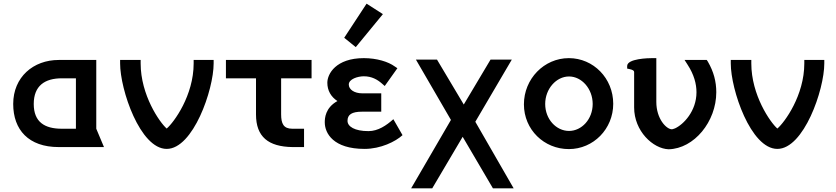

<svg xmlns="http://www.w3.org/2000/svg" viewBox="-20 -802 4561 1047"><path d="M394 -100H317C224 -100 164 -136 164 -235C164 -334 224 -375 317 -375H394ZM300 -475C162 -475 52 -382 52 -235C52 -94 136 0 300 0H547L505 -100V-475Z M1145 -475H1036V-456C1036 -282 929 -135 889 -101C850 -135 747 -284 747 -456V-475H635V-456C635 -313 744 10 889 10C1033 10 1145 -312 1145 -456Z M1679 -375V-475H1212V-375H1376V-178C1376 -56 1443 -2 1575 0H1638V-100H1574C1526 -100 1513 -128 1513 -179V-375Z M1979 -782 1857 -596 1920 -545 2068 -725ZM1875 -143C1875 -177 1898 -193 1955 -193H2059V-293H1956C1912 -293 1882 -314 1882 -341C1882 -371 1931 -386 1964 -386C2007 -386 2038 -368 2062 -347L2078 -333L2147 -430L2132 -440C2098 -465 2035 -485 1964 -485C1812 -485 1765 -399 1765 -351C1765 -308 1785 -274 1820 -251C1753 -214 1751 -156 1751 -135C1751 -75 1798 10 1968 10C2056 10 2137 -30 2175 -65L2125 -152C2087 -118 2042 -87 1989 -87C1914 -87 1875 -112 1875 -143Z M2439 -148 2222 225H2337L2503 -56L2668 225H2781L2572 -138L2771 -477H2655L2509 -232L2363 -477H2248Z M3083 -385C3152 -385 3212 -318 3212 -235C3212 -152 3152 -88 3083 -88C3013 -88 2953 -152 2953 -235C2953 -317 3013 -385 3083 -385ZM3324 -236C3324 -375 3216 -485 3082 -485C2947 -485 2837 -372 2837 -233C2837 -95 2947 11 3082 11C3216 11 3324 -99 3324 -236Z M3840 -466 3834 -475H3713L3729 -450C3765 -395 3778 -344 3778 -299C3778 -196 3707 -123 3661 -102C3651 -98 3645 -97 3644 -97C3614 -97 3559 -154 3559 -246V-485H3536C3518 -485 3400 -483 3400 -442V-428L3414 -425C3432 -421 3438 -416 3438 -409V-216C3438 -87 3541 9 3626 12C3765 9 3886 -139 3886 -299C3886 -357 3872 -411 3840 -466Z M4475 -475H4366V-456C4366 -282 4259 -135 4219 -101C4180 -135 4077 -284 4077 -456V-475H3965V-456C3965 -313 4074 10 4219 10C4363 10 4475 -312 4475 -456Z"/></svg>

Font: Mint Spirit
Style: Bold
Weight: 700
Designer: HARENDAL Hirwen
Foundry: Arkandis Digital Foundry.
Version: Version 1.004;FFEdit